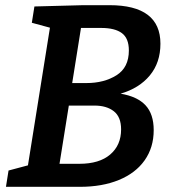

<svg xmlns="http://www.w3.org/2000/svg" viewBox="-20 -722 675 742"><path d="M574 -219Q574 -152 539 -102.5Q504 -53 439.5 -26.5Q375 0 289 0H3L13 -63L88 -83L173 -615L103 -634L113 -697L302 -702H403Q600 -702 600 -553Q600 -480 559 -430.5Q518 -381 446 -360Q511 -349 542.5 -315Q574 -281 574 -219ZM293 -614 259 -401H314Q382 -401 430 -431Q478 -461 478 -527Q478 -574 451 -594Q424 -614 371 -614ZM287 -89Q364 -89 406 -125Q448 -161 448 -222Q448 -270 420 -292Q392 -314 345 -314H246L210 -89Z"/></svg>

Font: Bitter Pro SemiBold
Style: Italic
Weight: 600
Italic angle: -9°
Designer: Sol Matas, and Bitter project Authors
Foundry: Sol Matas
Version: Version 1.010